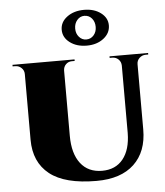

<svg xmlns="http://www.w3.org/2000/svg" viewBox="-58 -893 823 956"><g transform="rotate(-5 354.0 -415.0)"><path d="M397.5 -841.8Q447.8 -841.8 481 -816.9Q514.2 -792 514.2 -754.4Q514.2 -715.3 480.5 -689.2Q446.8 -663.1 396.5 -663.1Q345.7 -663.1 312 -688.5Q278.3 -713.9 278.3 -752.4Q278.3 -791 312.5 -816.4Q346.7 -841.8 397.5 -841.8ZM396.5 -812Q375 -812 360.4 -794.9Q345.7 -777.8 345.7 -752.4Q345.7 -727.5 360.4 -710.7Q375 -693.8 396.5 -693.8Q418.9 -693.8 433.6 -710.7Q448.2 -727.5 448.2 -752.4Q448.2 -778.3 433.6 -795.2Q418.9 -812 396.5 -812ZM503.9 -600.1H696.8V-592.3H684.1Q666 -592.3 652.8 -579.8Q639.6 -567.4 639.6 -548.8V-222.7Q639.6 -111.8 574 -49.8Q508.3 12.2 386.2 12.2Q228 12.2 152.1 -48.1Q76.2 -108.4 76.2 -220.7V-548.8Q76.2 -567.4 63 -579.8Q49.8 -592.3 31.7 -592.3H19V-600.1H329.1V-592.3H315.4Q297.4 -592.3 285.2 -580.1Q272.9 -567.9 272.5 -549.3V-223.1Q272.5 -134.3 310.5 -85Q348.6 -35.6 418 -35.6Q485.4 -35.6 522.7 -82Q560.1 -128.4 561 -211.9V-548.8Q560.5 -567.9 547.9 -580.1Q535.2 -592.3 517.1 -592.3H503.9Z"/></g></svg>

Font: Cinzel Black
Style: Regular
Weight: 900
Designer: Natanael Gama
Version: Version 1.001;PS 001.001;hotconv 1.0.56;makeotf.lib2.0.21325